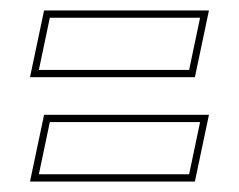

<svg xmlns="http://www.w3.org/2000/svg" viewBox="-20 -486 458 368"><path d="M37.5 -138 64.5 -266H380.5L353.5 -138ZM54.5 -152H342.5L363.5 -252H75.5ZM37.5 -338 64.5 -466H380.5L353.5 -338ZM54.5 -352H342.5L363.5 -452H75.5Z"/></svg>

Font: Tourney Condensed Thin
Style: Italic
Weight: 100
Width: 3
Italic angle: -12°
Designer: Tyler Finck
Foundry: Etcetera Type Co
Version: Version 1.010; ttfautohint (v1.8.3)